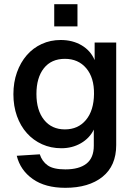

<svg xmlns="http://www.w3.org/2000/svg" viewBox="-20 -735 650 917"><path d="M292 162Q196 162 136.5 120Q77 78 60 9L170 2Q181 36 208 55Q235 74 292 74Q358 74 393 46.5Q428 19 428 -39V-116Q408 -75 366.5 -51Q325 -27 273 -27Q223 -27 181 -46Q139 -65 108.5 -99Q78 -133 61 -180.5Q44 -228 44 -285Q44 -342 61 -389.5Q78 -437 108 -471.5Q138 -506 179.5 -525Q221 -544 270 -544Q327 -544 370 -518.5Q413 -493 432 -448V-532H535V-42Q535 57 469.5 109.5Q404 162 292 162ZM290 -117Q353 -117 390.5 -162Q428 -207 429 -286Q430 -364 392 -409Q354 -454 290 -454Q225 -454 189.5 -409Q154 -364 154 -286Q154 -208 190.5 -162.5Q227 -117 290 -117ZM239 -609V-715H350V-609Z"/></svg>

Font: Geist Med
Style: Regular
Weight: 400
Designer: Basement.studio, Andrés Briganti, Mateo Zaragoza
Foundry: Basement.studio, Vercel, Andrés Briganti, Guido Ferreyra, Mateo Zaragoza
Version: Version 1.401